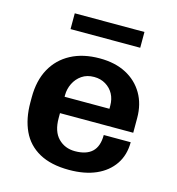

<svg xmlns="http://www.w3.org/2000/svg" viewBox="-105 -781 810 881"><g transform="rotate(15 300.0 -340.5)"><path d="M302 10Q216 10 160 -21Q104 -52 77.5 -109Q51 -166 51 -243V-268Q51 -347 82 -403.5Q113 -460 170.5 -490.5Q228 -521 307 -521Q380 -521 432.5 -493.5Q485 -466 514 -416.5Q543 -367 543 -301V-231H195V-207Q195 -144 226.5 -112Q258 -80 306 -80Q360 -80 387.5 -106Q415 -132 415 -186H543Q543 -125 513 -81Q483 -37 429.5 -13.5Q376 10 302 10ZM196 -309H409V-323Q409 -355 396 -379Q383 -403 359 -417.5Q335 -432 304 -432Q270 -432 246 -415.5Q222 -399 209 -372.5Q196 -346 196 -317ZM142 -616V-691H473V-616Z"/></g></svg>

Font: Chivo Mono SemiBold
Style: Regular
Weight: 600
Monospace: yes
Designer: Hector Gatti
Foundry: Omnibus-Type
Version: Version 1.008